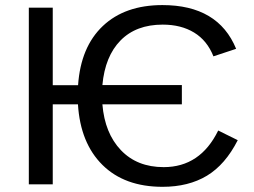

<svg xmlns="http://www.w3.org/2000/svg" viewBox="-20 -718 990 748"><path d="M92.3 0V-688H185.5V-386.2H284.2Q294.4 -535.2 380.6 -616.7Q466.8 -698.2 612.8 -698.2Q830.1 -698.2 899.9 -527.8L811.5 -498.5Q787.1 -560.1 736.3 -591.1Q685.5 -622.1 613.8 -622.1Q510.3 -622.1 449.7 -560.5Q389.2 -499 378.9 -386.7H688.5V-311.5H378.9Q388.2 -198.7 451.2 -132.8Q514.2 -66.9 617.7 -66.9Q760.3 -66.9 830.1 -209.5L906.2 -171.9Q857.9 -76.7 786.1 -33.4Q714.4 9.8 613.3 9.8Q465.3 9.8 379.2 -75.4Q293 -160.6 283.7 -311.5H185.5V0Z"/></svg>

Font: Liberation Sans
Style: Regular
Weight: 400
Designer: Steve Matteson
Foundry: Ascender Corporation
Version: Version 2.00.1